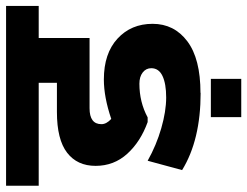

<svg xmlns="http://www.w3.org/2000/svg" viewBox="-125 -561 803 623"><g transform="rotate(-90 276.5 -249.5)"><path d="M332 33.2V131.8H208V33.2ZM286.6 -0.5V0Q133.8 0 36.1 -60.1L66.4 -171.9Q116.7 -143.6 171.9 -127.7Q227.1 -111.8 271.7 -111.8Q316.4 -111.8 341.6 -123.8Q366.7 -135.7 366.7 -160.2Q366.7 -177.2 352.8 -188Q338.9 -198.7 316.4 -198.7Q256.8 -198.7 207 -171.9H191.9Q128.4 -194.8 89.1 -238Q49.8 -281.2 49.8 -340.8Q49.8 -400.4 92.5 -433.3Q135.3 -466.3 224.6 -466.3H319.3V-525.4H-14.6V-631.3H568.8V-525.4H464.8V-360.4H236.8Q185.1 -360.4 185.1 -321.8Q185.1 -305.7 202.1 -290Q272.9 -314 330.1 -314Q414.6 -314 462.6 -269.8Q510.7 -225.6 510.7 -155.8Q510.7 -85.9 454.1 -43.2Q397.5 -0.5 286.6 -0.5Z"/></g></svg>

Font: Yantramanav Black
Style: Regular
Weight: 900
Version: Version 1.001;PS 1.0;hotconv 1.0.72;makeotf.lib2.5.5900; ttf